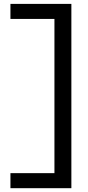

<svg xmlns="http://www.w3.org/2000/svg" viewBox="-20 -821 459 997"><path d="M34.2 -722.7H262.7V78.1H34.2V156.2H350.6V-800.8H34.2Z"/></svg>

Font: Giphurs SC
Style: Regular
Weight: 400
Version: Version 0.920